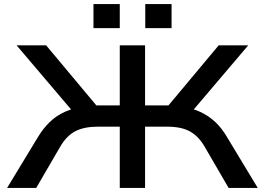

<svg xmlns="http://www.w3.org/2000/svg" viewBox="-20 -929 1309 949"><path d="M15 0 166 -249Q193 -294 225.5 -325.5Q258 -357 301 -376.5Q344 -396 401 -402L350 -366L62 -705H208L473 -388L441 -408H572V-705H697V-408H828L796 -388L1061 -705H1207L919 -366L869 -402Q926 -396 968.5 -376.5Q1011 -357 1044 -326Q1077 -295 1103 -250L1254 0H1110L992 -203Q963 -254 920.5 -278.5Q878 -303 804 -303H697V0H572V-303H465Q396 -303 352.5 -280.5Q309 -258 277 -203L159 0ZM698 -790V-909H828V-790ZM442 -790V-909H572V-790Z"/></svg>

Font: Nunito Sans 7pt Expanded SemiBold
Style: Regular
Weight: 600
Width: 7
Designer: Vernon Adams
Foundry: Vernon Adams
Version: Version 3.101;gftools[0.9.27]